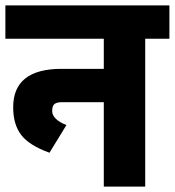

<svg xmlns="http://www.w3.org/2000/svg" viewBox="-30 -694 650 714"><path d="M600 -674V-550H510V0H356V-314H200Q181 -314 172.5 -307Q164 -300 164 -281Q164 -266 177.5 -252.5Q191 -239 217 -229L154 -126Q79 -153 49 -192Q19 -231 19 -295Q19 -438 199 -438H356V-550H-10V-674Z"/></svg>

Font: Biryani Black
Style: Regular
Weight: 900
Designer: Dan Reynolds and Mathieu Reguer
Foundry: Dan Reynolds and Mathieu Reguer
Version: Version 1.004; ttfautohint (v1.1) -l 5 -r 5 -G 72 -x 0 -D la